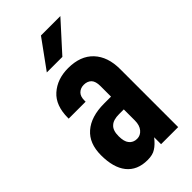

<svg xmlns="http://www.w3.org/2000/svg" viewBox="-228 -790 861 861"><g transform="rotate(-45 202.0 -359.5)"><path d="M364.3 -368.2V0H255.9V-43.9Q234.4 -16.6 214.8 -4.9Q196.3 7.8 163.1 7.8Q97.7 7.8 63.5 -35.2Q30.3 -77.1 30.3 -155.3Q30.3 -230.5 75.2 -269.5Q121.1 -309.6 204.1 -309.6H248V-377Q248 -406.2 235.4 -419.9Q221.7 -433.6 199.2 -433.6Q177.7 -433.6 164.1 -419.9Q151.4 -407.2 151.4 -381.8V-374H43.9V-377.9Q43.9 -457 87.9 -496.1Q132.8 -536.1 202.1 -536.1Q280.3 -536.1 322.3 -491.2Q364.3 -446.3 364.3 -368.2ZM248 -158.2V-228.5H217.8Q181.6 -228.5 165 -212.9Q146.5 -197.3 146.5 -160.2Q146.5 -126 159.2 -110.4Q172.9 -92.8 197.3 -92.8Q218.8 -92.8 233.4 -110.4Q248 -127.9 248 -158.2ZM219.7 -725.6H342.8L219.7 -589.8H121.1Z"/></g></svg>

Font: Dinish Condensed
Style: Bold
Weight: 700
Width: 3
Designer: Bert Driehuis
Foundry: Playbeing
Version: Version 3.006; git-39231f3c-release